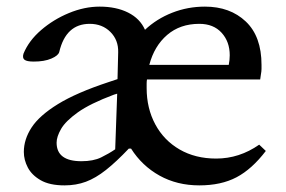

<svg xmlns="http://www.w3.org/2000/svg" viewBox="-20 -550 865 580"><path d="M175 10Q130 10 103 -5.5Q76 -21 64 -44Q52 -67 52 -91Q52 -129 75.5 -165Q99 -201 155 -235.5Q211 -270 308 -302L335 -311L337 -392Q338 -429 313.5 -453.5Q289 -478 251 -478Q179 -478 159 -393Q156 -382 135 -373Q114 -364 82 -364Q61 -364 54 -369.5Q47 -375 51 -388Q67 -427 104 -459Q141 -491 188 -510.5Q235 -530 281 -530Q331 -530 367 -512Q403 -494 418 -460Q453 -493 500 -511.5Q547 -530 599 -530Q675 -530 722.5 -485Q770 -440 770 -354Q770 -348 770 -341.5Q770 -335 768 -324L766 -310H424Q423 -304 423 -297.5Q423 -291 423 -284Q423 -223 449 -174.5Q475 -126 522.5 -98.5Q570 -71 633 -71Q703 -71 763 -113L783 -94Q741 -39 694.5 -14.5Q648 10 582 10Q515 10 462 -19.5Q409 -49 376 -101H369Q331 -61 300 -36.5Q269 -12 239.5 -1Q210 10 175 10ZM431 -354H671Q674 -369 674 -383Q674 -424 649.5 -451Q625 -478 582 -478Q524 -478 485 -444.5Q446 -411 431 -354ZM226 -63Q262 -63 285.5 -74.5Q309 -86 328 -99L334 -267L324 -264Q252 -237 215 -210.5Q178 -184 164.5 -160.5Q151 -137 151 -119Q151 -63 226 -63Z"/></svg>

Font: Hedvig Letters Serif 12pt
Style: Regular
Weight: 400
Designer: Alexander Örn & Tor Weibull
Foundry: Kanon Foundry
Version: Version 1.000; ttfautohint (v1.8.4.7-5d5b)